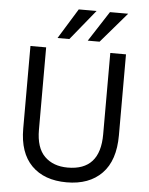

<svg xmlns="http://www.w3.org/2000/svg" viewBox="-59 -931 764 987"><g transform="rotate(5 322.5 -437.5)"><path d="M272 -727H211L307 -883H399ZM428 -727H367L468 -883H562ZM569 -256Q569 -126 503.5 -59Q438 8 322 8Q206 8 141 -57.5Q76 -123 76 -248V-674H157V-249Q157 -156 201.5 -112Q246 -68 321 -68Q488 -68 488 -254V-674H569Z"/></g></svg>

Font: Hind Jalandhar
Style: Regular
Weight: 400
Designer: Namrata Goyal
Foundry: Indian Type Foundry
Version: Version 0.702;PS 1.0;hotconv 1.0.81;makeotf.lib2.5.63406